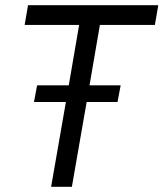

<svg xmlns="http://www.w3.org/2000/svg" viewBox="-20 -720 630 740"><path d="M177 0H257L314 -327H433L445 -391H325L365 -624H577L590 -700H88L75 -624H285L245 -391H123L111 -327H234Z"/></svg>

Font: Fixel Display
Style: Italic
Weight: 400
Italic angle: -10°
Designer: AlfaBravo + MacPaw
Foundry: Kyrylo Tkachov, Marchela Mozhyna, Serhii Makarenko, Maria Weinstein, Zakhar Kryvoshyya
Version: Version 1.210;Glyphs 3.2 (3217)